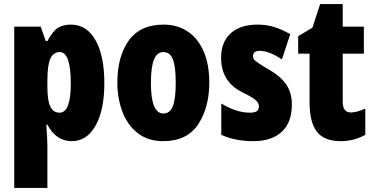

<svg xmlns="http://www.w3.org/2000/svg" viewBox="-20 -684 1834 944"><path d="M493 -275Q493 -143 450 -66.5Q407 10 333 10Q256 10 213 -71H208Q213 12 213 35V240H50V-553H180L205 -482H213Q239 -531 264.5 -547Q290 -563 329 -563Q406 -563 449.5 -486.5Q493 -410 493 -275ZM213 -288V-256Q213 -190 227.5 -160Q242 -130 273 -130Q328 -130 328 -273Q328 -428 274 -428Q242 -428 227.5 -395.5Q213 -363 213 -288Z M782 10Q707 10 656.5 -30Q606 -70 581.5 -135.5Q557 -201 557 -278Q557 -406 613 -484.5Q669 -563 784 -563Q852 -563 902.5 -529.5Q953 -496 981 -432Q1009 -368 1009 -278Q1009 -156 954.5 -73Q900 10 782 10ZM783 -126Q816 -126 830 -162.5Q844 -199 844 -278Q844 -356 830 -392Q816 -428 783 -428Q752 -428 737 -391Q722 -354 722 -276Q722 -126 783 -126Z M1225 10Q1137 10 1068 -21V-175Q1143 -130 1208 -130Q1231 -130 1242 -137Q1253 -144 1253 -161Q1253 -177 1238 -191Q1223 -205 1170 -231Q1067 -283 1067 -400Q1067 -477 1114 -520Q1161 -563 1247 -563Q1289 -563 1327 -551.5Q1365 -540 1407 -516L1366 -392Q1303 -434 1257 -434Q1224 -434 1224 -408Q1224 -398 1229 -391.5Q1234 -385 1252.5 -372.5Q1271 -360 1302 -342Q1357 -311 1386 -270.5Q1415 -230 1415 -170Q1415 -82 1365.5 -36Q1316 10 1225 10Z M1776 -150V-21Q1720 10 1655 10Q1574 10 1538 -36.5Q1502 -83 1502 -182V-420H1446V-506L1516 -548L1554 -664H1665V-553H1769V-420H1665V-184Q1665 -131 1705 -131Q1733 -131 1776 -150Z"/></svg>

Font: Noto Sans UI CondBlack
Style: Regular
Weight: 900
Width: 3
Designer: Monotype Design Team
Foundry: Monotype Imaging Inc.
Version: Version 1.001